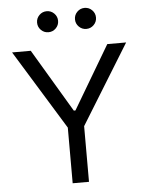

<svg xmlns="http://www.w3.org/2000/svg" viewBox="-61 -981 787 1030"><g transform="rotate(-5 332.5 -466.0)"><path d="M25.4 -727.5H126L328.1 -387.7H336.9L538.1 -727.5H639.6L376 -299.8V0H288.1V-299.8ZM433.6 -818.4Q410.2 -818.4 393.6 -835Q377 -851.6 377 -875Q377 -898.4 393.6 -915Q410.2 -931.6 433.6 -931.6Q457 -931.6 473.6 -915Q490.2 -898.4 490.2 -875Q490.2 -851.6 473.6 -835Q457 -818.4 433.6 -818.4ZM229.5 -818.4Q206.1 -818.4 189.5 -835Q172.9 -851.6 172.9 -875Q172.9 -898.4 189.5 -915Q206.1 -931.6 229.5 -931.6Q252.9 -931.6 269.5 -915Q286.1 -898.4 286.1 -875Q286.1 -851.6 269.5 -835Q252.9 -818.4 229.5 -818.4Z"/></g></svg>

Font: GitLab Sans
Style: Regular
Weight: 400
Designer: Rasmus Andersson
Foundry: Modifications by GitLab B.V., manufactured by rsms
Version: Version 4.000;git-c8fb6b7